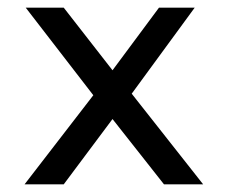

<svg xmlns="http://www.w3.org/2000/svg" viewBox="-20 -480 590 500"><path d="M44 0 223 -232 47 -460H146L273 -297L394 -460H487L323 -236L509 0H407L273 -170L146 0Z"/></svg>

Font: Inconsolata SemiExpanded Medium
Style: Regular
Weight: 500
Width: 6
Monospace: yes
Designer: Raph Levien, Cyreal, Brenton Simpson
Foundry: Raph Levien, Cyreal, Google
Version: Version 3.001; ttfautohint (v1.8.2.53-6de2)